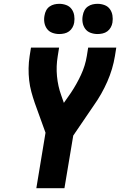

<svg xmlns="http://www.w3.org/2000/svg" viewBox="-20 -984 640 1004"><path d="M170 0 218 -290 162 -445Q152 -474 144 -503.5Q136 -533 132.5 -564Q129 -595 129.5 -627Q130 -659 135 -691L142 -735H289L282 -691Q273 -638 278 -585.5Q283 -533 300 -486L314 -446L351 -499Q381 -544 403.5 -592.5Q426 -641 434 -691L441 -735H588L581 -691Q570 -623 541 -557Q512 -491 470 -432L363 -275L317 0ZM490 -806Q471 -806 453.5 -812.5Q436 -819 425.5 -833.5Q415 -848 412 -866.5Q409 -885 413 -904Q415 -917 421.5 -929.5Q428 -942 439.5 -950Q451 -958 464 -961Q477 -964 490 -964Q509 -964 526.5 -957.5Q544 -951 554.5 -936.5Q565 -922 568 -903.5Q571 -885 568 -866Q566 -853 559 -840.5Q552 -828 541 -820Q530 -812 516.5 -809Q503 -806 490 -806ZM290 -806Q271 -806 253.5 -812.5Q236 -819 225.5 -833.5Q215 -848 212 -866.5Q209 -885 213 -904Q215 -917 221.5 -929.5Q228 -942 239.5 -950Q251 -958 264 -961Q277 -964 290 -964Q309 -964 326.5 -957.5Q344 -951 354.5 -936.5Q365 -922 368 -903.5Q371 -885 368 -866Q366 -853 359 -840.5Q352 -828 341 -820Q330 -812 316.5 -809Q303 -806 290 -806Z"/></svg>

Font: Iosevka Curly HvExObl
Style: Regular
Weight: 900
Width: 7
Italic angle: -9°
Monospace: yes
Designer: Belleve Invis
Foundry: Belleve Invis
Version: Version 11.1.0; ttfautohint (v1.8.3)